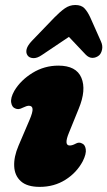

<svg xmlns="http://www.w3.org/2000/svg" viewBox="-20 -735 429 768"><path d="M259 -153Q269 -153 282 -160Q296 -168 307.5 -161.5Q320 -157 323 -138.5Q326 -120 311 -90Q286.5 -44 241.5 -15.8Q196.5 12.5 139 12.5Q88.5 12.5 63.5 -10Q38.5 -32.5 36.8 -70Q35 -107.5 54 -152L98 -255Q111.5 -286.5 110.2 -299.2Q109 -312 95.5 -312Q87 -312 70.5 -304Q54 -295 41.5 -301Q28 -305.5 24.8 -324.5Q21.5 -343.5 37.5 -372Q63 -414.5 110.2 -443.5Q157.5 -472.5 213.5 -472.5Q285 -472.5 305.5 -424Q326 -375.5 295 -300.5L256 -204.5Q234.5 -153 259 -153ZM147.7 -515Q128.3 -501.5 112.6 -502.5Q96.8 -503.5 90.1 -513.5Q82.9 -524 86.5 -538.5Q90.1 -553 107.6 -571.5L197.6 -665Q220.1 -688 239.2 -701.5Q258.4 -715 281.3 -715Q305.2 -715 317.8 -701.8Q330.4 -688.5 341.2 -665L383.9 -569Q391.6 -552 388.2 -536.5Q384.8 -521 376.3 -513.5Q364.1 -503.5 349.7 -503.5Q335.3 -503.5 322.3 -517L255.7 -587.5Z"/></svg>

Font: Fraunces 72pt SuperSoft Black
Style: Italic
Weight: 900
Italic angle: -16°
Version: Version 1.000;[b76b70a41]